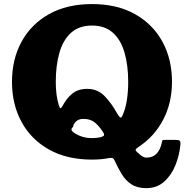

<svg xmlns="http://www.w3.org/2000/svg" viewBox="-20 -788 931 969"><path d="M40.5 -375Q40.5 -489 88.8 -577.5Q137 -666 227.5 -716.8Q318 -767.5 444.5 -767.5Q570.5 -767.5 661 -716.8Q751.5 -666 799.8 -577.5Q848 -489 848 -375Q848 -269.5 804 -184.8Q760 -100 682 -48.5Q666 -38 664.5 -32.5Q663 -27 679 -14.5Q688.5 -4.5 698.5 1.5Q708.5 7.5 719 7.5Q751 7.5 769.8 -12Q788.5 -31.5 796 -65.5Q797.5 -73.5 799 -77.8Q800.5 -82 811 -82H863.5Q881.5 -82 886.8 -77.8Q892 -73.5 890.5 -58Q885.5 -4 865 46.5Q844.5 97 808 129.2Q771.5 161.5 718.5 161.5Q672.5 161.5 643.2 142.2Q614 123 594.8 91.5Q575.5 60 559.5 24.5Q554.5 13.5 548.8 10.5Q543 7.5 528.5 10Q490 17.5 444.5 17.5Q318 17.5 227.5 -33.2Q137 -84 88.8 -172.5Q40.5 -261 40.5 -375ZM599.5 -208Q614 -241.5 620.5 -284Q627 -326.5 627 -375Q627 -458.5 608.5 -522.5Q590 -586.5 549.8 -622.8Q509.5 -659 444.5 -659Q379 -659 338.8 -622.8Q298.5 -586.5 280 -522.5Q261.5 -458.5 261.5 -375Q261.5 -343 265 -313.5Q268.5 -284 276.5 -258.5Q281 -243 284.8 -241.8Q288.5 -240.5 297.5 -256Q313 -288 342.8 -313.8Q372.5 -339.5 420.5 -339.5Q473 -339.5 508.2 -302.8Q543.5 -266 570 -217.5Q580 -200 586.5 -195.5Q593 -191 599.5 -208ZM350 -120.5Q369.5 -106.5 392.8 -98.8Q416 -91 444.5 -91Q469 -91 487.5 -95.5Q502.5 -99.5 504.8 -105.2Q507 -111 499.5 -122Q482 -150 459.5 -169Q437 -188 400.5 -188Q377 -188 363.2 -174.5Q349.5 -161 349 -147.5Q332 -135 350 -120.5Z"/></svg>

Font: Besley* Heavy
Style: Regular
Weight: 800
Designer: Owen Earl
Foundry: indestructible type*
Version: Version 3.000; ttfautohint (v1.8.3)